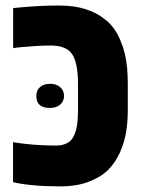

<svg xmlns="http://www.w3.org/2000/svg" viewBox="-20 -661 516 691"><path d="M201.7 9.8Q144.5 9.8 101.3 5.9Q58.1 2 26.9 -5.4V-149.4Q49.8 -145.5 74.7 -142.8Q99.6 -140.1 126.5 -138.7Q153.3 -137.2 181.6 -137.2Q201.2 -137.2 215.3 -143.1Q229.5 -148.9 237.8 -159.2Q244.1 -167.5 248.5 -177.7Q252.9 -188 255.4 -200.2Q258.3 -213.9 259.5 -230.2Q260.7 -246.6 260.7 -264.2V-360.4Q260.7 -391.1 256.3 -418.2Q252 -445.3 241.7 -462.9Q230.5 -481.4 210 -489.3Q189.5 -497.1 164.6 -497.1Q137.2 -497.1 111.6 -495.6Q85.9 -494.1 54.7 -491.2Q48.3 -490.7 41.5 -489.7Q34.7 -488.8 27.3 -487.8V-631.8Q39.1 -632.8 51.3 -634.3Q63.5 -635.7 76.2 -636.2Q104 -638.7 133.3 -639.9Q162.6 -641.1 193.4 -641.1Q247.1 -641.1 287.4 -628.2Q327.6 -615.2 354 -594.2Q375 -579.1 389.9 -558.3Q404.8 -537.6 414.6 -512.2Q423.8 -490.7 429.4 -466.8Q435.1 -442.9 437.5 -416Q439.9 -389.2 439.9 -359.9V-264.2Q439.9 -221.2 433.6 -184.1Q427.2 -147 411.6 -112.3Q395 -75.2 368.9 -49.3Q342.8 -23.4 298.8 -6.8Q277.3 1.5 252 5.6Q226.6 9.8 201.7 9.8ZM159.7 -272.5Q110.8 -272.5 110.8 -315.4Q110.8 -336.4 124.3 -347.9Q137.7 -359.4 160.2 -359.4Q183.1 -359.4 196.8 -347.2Q210.4 -335 210.4 -315.4Q210.4 -296.4 196.5 -284.4Q182.6 -272.5 159.7 -272.5Z"/></svg>

Font: Open Sans SemiCondensed ExtraBold
Style: Regular
Weight: 800
Width: 4
Designer: Monotype Design Team
Foundry: Monotype Imaging Inc.
Version: Version 3.000